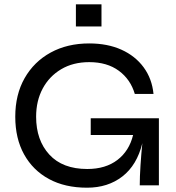

<svg xmlns="http://www.w3.org/2000/svg" viewBox="-20 -862 820 893"><path d="M385 11Q282 11 207.5 -29.5Q133 -70 92 -144Q51 -218 51 -319Q51 -422 94.5 -498.5Q138 -575 215.5 -617.5Q293 -660 395 -660Q480 -660 544.5 -631Q609 -602 648 -549Q687 -496 694 -425H607Q587 -493 532.5 -533Q478 -573 395 -573Q320 -573 264.5 -540Q209 -507 178.5 -450Q148 -393 148 -319Q148 -210 209.5 -143Q271 -76 386 -76Q471 -76 526 -118Q581 -160 599 -234H402V-312H719V0H630Q630 -40 633.5 -93.5Q637 -147 642 -196Q617 -94 549.5 -41.5Q482 11 385 11ZM452 -842V-739H333V-842Z"/></svg>

Font: Syne Medium
Style: Regular
Weight: 500
Designer: Lucas Descroix
Foundry: Bonjour Monde
Version: Version 2.200; ttfautohint (v1.8.4)